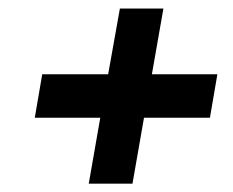

<svg xmlns="http://www.w3.org/2000/svg" viewBox="-20 -557 546 450"><path d="M290.5 -126.5H188L215 -281H61.5L79 -383H233.5L261 -537H363L336 -383H489.5L472 -281H317.5Z"/></svg>

Font: Lucymar Sans SemiBold
Style: Italic
Weight: 600
Italic angle: -10°
Foundry: The League of Moveable Type (original font) / Main changes by Cristiano Sobral with portions from Mirco Monsees
Version: Version 2.00;August 30, 2020;FontCreator 13.0.0.2681 64-bit